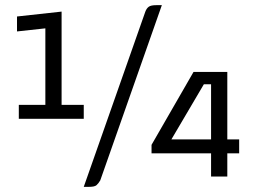

<svg xmlns="http://www.w3.org/2000/svg" viewBox="-20 -685 1009 745"><path d="M53 -224V-278H156V-575L46 -563V-621L219 -640V-278H305V-224ZM369 15Q362 27 354.5 33.5Q347 40 326 40H305L544 -640Q549 -653 557.5 -659Q566 -665 587 -665H608ZM799 -90H568V-123L731 -406H862V-144H908V-90H862V0H799ZM645 -144H799V-358H771Z"/></svg>

Font: Changa
Style: Regular
Weight: 400
Designer: Eduardo Rodriguez Tunni
Foundry: Eduardo Rodriguez Tunni
Version: Version 3.003